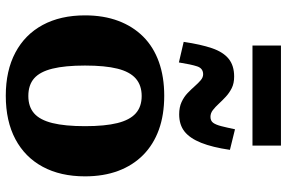

<svg xmlns="http://www.w3.org/2000/svg" viewBox="-188 -816 1016 681"><g transform="rotate(90 320.5 -476.0)"><path d="M606 -269Q606 -182 572 -119Q538 -56 474 -22Q410 12 320 12Q231 12 167 -22Q103 -56 69 -119Q35 -182 35 -269Q35 -335 54.5 -387Q74 -439 110.5 -475.5Q147 -512 200 -531Q253 -550 320 -550Q388 -550 440.5 -531Q493 -512 530 -475.5Q567 -439 586.5 -387Q606 -335 606 -269ZM213 -269Q213 -198 224 -153.5Q235 -109 258.5 -88.5Q282 -68 321 -68Q359 -68 382.5 -88.5Q406 -109 417 -153.5Q428 -198 428 -269Q428 -340 417 -384Q406 -428 382.5 -449Q359 -470 321 -470Q283 -470 259 -449Q235 -428 224 -384Q213 -340 213 -269ZM386 -603Q361 -603 342.5 -611.5Q324 -620 310.5 -633Q297 -646 286 -658.5Q275 -671 265 -679.5Q255 -688 244 -688Q223 -688 216 -667Q209 -646 202 -602L129 -619Q138 -680 151.5 -719.5Q165 -759 189 -778.5Q213 -798 252 -798Q276 -798 293 -789.5Q310 -781 323.5 -768.5Q337 -756 348.5 -743.5Q360 -731 371 -722.5Q382 -714 395 -714Q409 -714 416 -723.5Q423 -733 428 -752.5Q433 -772 439 -801L512 -783Q503 -721 487 -681Q471 -641 447 -622Q423 -603 386 -603ZM142 -964H497V-863H142Z"/></g></svg>

Font: Roboto Serif SemiCondensed
Style: Bold
Weight: 700
Width: 4
Designer: Greg Gazdowicz
Foundry: Commercial Type
Version: Version 1.007